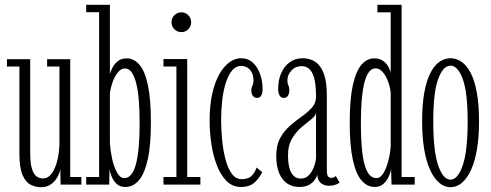

<svg xmlns="http://www.w3.org/2000/svg" viewBox="-20 -770 2048 801"><path d="M151 11Q128 11 107.2 0.2Q86.5 -10.5 73.8 -40.5Q61 -70.5 61 -128V-492.5H9V-523H106V-132Q106 -88 113.5 -65Q121 -42 133 -33.8Q145 -25.5 159 -25.5Q181.5 -25.5 197 -48Q212.5 -70.5 220.2 -105Q228 -139.5 228 -176.5V-492.5H176.5V-523H273V-31.5H319.5V0H233L231.5 -65Q229.5 -49.5 220 -32Q210.5 -14.5 193.5 -1.8Q176.5 11 151 11Z M503 10Q480 10 466.2 -3.2Q452.5 -16.5 445.5 -34.2Q438.5 -52 437 -65.5L435.5 0H339.5V-31.5H393.5V-719H339.5V-750H438.5V-461.5Q441 -471.5 448.8 -487Q456.5 -502.5 471 -514.5Q485.5 -526.5 508.5 -526.5Q539 -526.5 561.8 -500Q584.5 -473.5 597 -414.8Q609.5 -356 609.5 -259Q609.5 -162.5 596 -103.2Q582.5 -44 558.8 -17Q535 10 503 10ZM498.5 -27Q515 -27 527 -41.2Q539 -55.5 546.8 -84Q554.5 -112.5 558.5 -155.5Q562.5 -198.5 562.5 -256.5Q562.5 -308 559.2 -349.8Q556 -391.5 548.5 -421.5Q541 -451.5 529.5 -468Q518 -484.5 501.5 -484.5Q484.5 -484.5 471 -467.2Q457.5 -450 449.2 -426Q441 -402 438.5 -381V-171.5Q440.5 -141 447.8 -107.5Q455 -74 468 -50.5Q481 -27 498.5 -27Z M662 0V-31.5H716V-492.5H662V-523.5H761V-31.5H816V0ZM737.5 -636Q719.5 -636 707.5 -648Q695.5 -660 695.5 -677Q695.5 -694.5 707.5 -706.5Q719.5 -718.5 737.5 -718.5Q753.5 -718.5 765.5 -706.5Q777.5 -694.5 777.5 -677Q777.5 -660 765.5 -648Q753.5 -636 737.5 -636Z M985 10Q950 10 925.2 -14.8Q900.5 -39.5 884.8 -80.2Q869 -121 861.8 -170Q854.5 -219 854.5 -267Q854.5 -329.5 865.2 -378Q876 -426.5 894.5 -459.5Q913 -492.5 936.5 -509.8Q960 -527 985 -527Q1015.5 -527 1035.5 -508Q1055.5 -489 1065.5 -459.8Q1075.5 -430.5 1075.5 -399Q1075.5 -381 1069.8 -371.2Q1064 -361.5 1052.5 -361.5Q1041 -361.5 1034.8 -370.5Q1028.5 -379.5 1028.5 -393Q1028.5 -402.5 1030.8 -407.5Q1033 -412.5 1035.2 -418.2Q1037.5 -424 1037.5 -434.5Q1037.5 -462 1023.2 -478.5Q1009 -495 986 -495Q964 -495 948.2 -476Q932.5 -457 922.2 -425Q912 -393 907.2 -352.8Q902.5 -312.5 902.5 -269.5Q902.5 -229 906.8 -185.5Q911 -142 920.8 -105Q930.5 -68 947 -45.2Q963.5 -22.5 988.5 -22.5Q1014.5 -22.5 1028.8 -35.5Q1043 -48.5 1050.5 -71L1074 -52Q1066 -33 1045 -11.5Q1024 10 985 10Z M1228.5 10Q1200 10 1178.5 -4.2Q1157 -18.5 1144.8 -47.2Q1132.5 -76 1132.5 -119Q1132.5 -164.5 1149.2 -194.8Q1166 -225 1190.8 -246.2Q1215.5 -267.5 1240.2 -285Q1265 -302.5 1281.8 -321.5Q1298.5 -340.5 1298.5 -367Q1298.5 -405.5 1293 -434Q1287.5 -462.5 1274.2 -478.2Q1261 -494 1238 -494Q1212.5 -494 1195.8 -475.8Q1179 -457.5 1179 -434.5Q1179 -424.5 1181.2 -419Q1183.5 -413.5 1185.2 -408.2Q1187 -403 1187 -393.5Q1187 -380 1181.2 -370.8Q1175.5 -361.5 1163.5 -361.5Q1152 -361.5 1146.2 -371.8Q1140.5 -382 1140.5 -400Q1140.5 -436 1153 -464.8Q1165.5 -493.5 1188.5 -510.2Q1211.5 -527 1242 -527Q1273 -527 1295.8 -511.8Q1318.5 -496.5 1331 -462.8Q1343.5 -429 1343.5 -373V-60Q1343.5 -41 1348.2 -34.5Q1353 -28 1362 -28Q1369.5 -28 1374.2 -30.8Q1379 -33.5 1381 -36L1396.5 -8.5Q1391 -3 1379.2 1Q1367.5 5 1352.5 5Q1339 5 1328 -0.2Q1317 -5.5 1310.8 -15.5Q1304.5 -25.5 1304 -40.5Q1301 -31 1292.5 -19Q1284 -7 1268.5 1.5Q1253 10 1228.5 10ZM1235 -25Q1256.5 -25 1270.5 -41.2Q1284.5 -57.5 1291.5 -79Q1298.5 -100.5 1298.5 -115.5V-301.5Q1297.5 -287.5 1279.5 -273.2Q1261.5 -259 1239 -240.2Q1216.5 -221.5 1199 -193Q1181.5 -164.5 1181.5 -121Q1181.5 -74 1195.2 -49.5Q1209 -25 1235 -25Z M1543.5 10Q1512 10 1488.5 -17Q1465 -44 1452 -103.2Q1439 -162.5 1439 -259Q1439 -356 1452 -414.8Q1465 -473.5 1488 -500Q1511 -526.5 1540.5 -526.5Q1563.5 -526.5 1578 -516.2Q1592.5 -506 1600.2 -491.8Q1608 -477.5 1610 -465.5V-718.5H1554.5V-750H1655.5V-31.5H1710V0H1613.5L1611.5 -66Q1610.5 -53 1602.5 -34.8Q1594.5 -16.5 1580 -3.2Q1565.5 10 1543.5 10ZM1550.5 -27Q1567.5 -27 1580 -48.2Q1592.5 -69.5 1600.5 -100.8Q1608.5 -132 1610 -162V-381Q1608 -406 1599 -430Q1590 -454 1576.5 -469.5Q1563 -485 1547.5 -485Q1529.5 -485 1517.5 -467.2Q1505.5 -449.5 1498.5 -418.2Q1491.5 -387 1488.5 -345.8Q1485.5 -304.5 1485.5 -256.5Q1485.5 -199 1489.2 -155.8Q1493 -112.5 1500.8 -84Q1508.5 -55.5 1520.8 -41.2Q1533 -27 1550.5 -27Z M1859.5 11Q1833.5 11 1811.8 -7.8Q1790 -26.5 1774 -62Q1758 -97.5 1749.5 -148.2Q1741 -199 1741 -263.5Q1741 -334 1750.2 -384.2Q1759.5 -434.5 1775.8 -466Q1792 -497.5 1813.5 -512.2Q1835 -527 1859.5 -527Q1884 -527 1905.5 -512.2Q1927 -497.5 1943.5 -466Q1960 -434.5 1969.2 -384.2Q1978.5 -334 1978.5 -263.5Q1978.5 -199 1970 -148.2Q1961.5 -97.5 1945.5 -62Q1929.5 -26.5 1907.5 -7.8Q1885.5 11 1859.5 11ZM1859.5 -20.5Q1890 -20.5 1910.5 -80.2Q1931 -140 1931 -263.5Q1931 -385 1910.5 -440.5Q1890 -496 1859.5 -496Q1828.5 -496 1808 -440.5Q1787.5 -385 1787.5 -263.5Q1787.5 -140 1808 -80.2Q1828.5 -20.5 1859.5 -20.5Z"/></svg>

Font: Imbue Thin 10pt ExtraLight
Style: Regular
Weight: 250
Version: Version 1.102